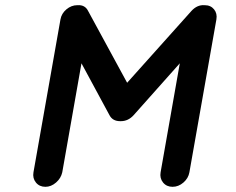

<svg xmlns="http://www.w3.org/2000/svg" viewBox="-20 -721 908 740"><path d="M320 -678 470 -402 718 -679Q740 -703 768 -701H769Q792 -701 805 -685Q818 -669 814 -646L710 -57Q706 -34 687 -17.5Q668 -1 645 -1Q622 -1 608.5 -17.5Q595 -34 599 -57L673 -477L495 -277Q474 -254 446 -254H444H443Q414 -254 402 -277L294 -477L220 -57Q215 -34 196 -17.5Q177 -1 155 -1Q132 -1 118.5 -17.5Q105 -34 109 -57L213 -646Q217 -669 236 -685Q255 -701 278 -701H279Q308 -703 320 -678Z"/></svg>

Font: Quicksand
Style: Bold Italic
Weight: 700
Italic angle: -12°
Designer: Andrew Paglinawan
Foundry: Andrew Paglinawan
Version: 1.002